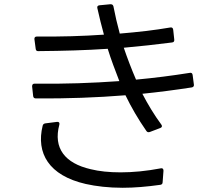

<svg xmlns="http://www.w3.org/2000/svg" viewBox="-20 -833 1040 909"><path d="M149 -602C150 -594 154 -590 162 -591C280 -592 387 -595 490 -602C506 -550 525 -501 545 -449C418 -440 285 -435 144 -437C136 -437 132 -433 132 -424L137 -378C138 -371 142 -367 150 -367C298 -366 438 -371 574 -382C601 -326 634 -269 673 -213C677 -207 682 -206 689 -208L739 -227C747 -230 749 -236 744 -243C710 -289 680 -339 654 -389C732 -397 809 -407 887 -419C895 -420 899 -425 898 -432L892 -478C891 -486 886 -490 878 -488C796 -475 711 -464 624 -456C602 -507 582 -560 566 -607C643 -614 718 -622 795 -632C803 -633 806 -638 805 -646L800 -692C799 -700 795 -704 787 -703C712 -690 632 -681 547 -674C535 -718 525 -761 517 -803C515 -810 511 -813 503 -813L451 -808C442 -807 439 -802 441 -794C450 -752 461 -710 472 -669C373 -662 267 -659 154 -660C146 -660 142 -655 143 -647ZM754 -25C754 -34 749 -38 741 -36C673 -23 609 -17 551 -17C497 -17 449 -22 409 -32C288 -60 231 -131 261 -243C263 -252 259 -257 250 -256L195 -249C188 -248 184 -245 182 -238C150 -108 211 -2 386 38C435 49 494 56 561 56C616 56 675 51 739 42C746 41 750 37 750 29Z"/></svg>

Font: LINE Seed JP_OTF Regular
Style: Regular
Weight: 400
Designer: LY Corporation & Fontrix & Fontworks
Version: Version 1.002